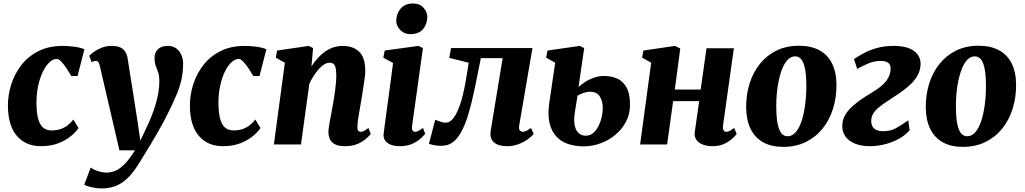

<svg xmlns="http://www.w3.org/2000/svg" viewBox="-20 -829 5885 1102"><path d="M214.5 10Q129 10 78 -47.8Q27 -105.5 25.5 -218.5Q24.5 -280 43.5 -341.5Q62.5 -403 101.2 -453.8Q140 -504.5 199.8 -535Q259.5 -565.5 340 -565.5Q369.5 -565.5 405 -561Q440.5 -556.5 464.5 -546.5L425 -392.5H389.5Q378 -412 363 -435Q348 -458 332.5 -474.5Q317 -491 306 -491Q285.5 -491 264.2 -471.8Q243 -452.5 225.8 -417Q208.5 -381.5 198.2 -332.2Q188 -283 189.5 -224Q191 -172 201 -140.5Q211 -109 229.5 -94.8Q248 -80.5 276.5 -80.5Q307.5 -80.5 330.8 -89.2Q354 -98 371 -112Q388 -126 401 -143L430.5 -94.5Q417.5 -73.5 388.5 -49Q359.5 -24.5 316 -7.2Q272.5 10 214.5 10Z M552.5 -452Q549 -467.5 544 -473.5Q539 -479.5 531.5 -479.5Q525 -479.5 519 -477.8Q513 -476 506.5 -471.5L492 -508.5Q497.5 -515 515.5 -528.8Q533.5 -542.5 560.8 -554Q588 -565.5 620 -565.5Q649.5 -565.5 668.2 -557.8Q687 -550 697.5 -534.5Q708 -519 712 -497Q719 -450 726.8 -402.5Q734.5 -355 742 -307.5Q749.5 -260 756.8 -212.8Q764 -165.5 771.5 -118L785.5 -21.5L818 -90.5Q835.5 -126 849.5 -161.5Q863.5 -197 873.5 -231.2Q883.5 -265.5 889 -298Q894.5 -330.5 894.5 -360.5Q894.5 -394 887.8 -413.5Q881 -433 874 -451Q867 -469 867 -498Q867 -527 886.2 -546.2Q905.5 -565.5 943 -565.5Q972.5 -565.5 992 -550.8Q1011.5 -536 1021.2 -512.8Q1031 -489.5 1031 -465.5Q1031 -413.5 1020.8 -369.5Q1010.5 -325.5 992.5 -283.5Q974.5 -241.5 951.5 -194Q939.5 -168.5 922.2 -136.2Q905 -104 885 -69.2Q865 -34.5 844.8 -0.8Q824.5 33 806.5 62Q788.5 91 775.5 112Q741.5 167 708 197.5Q674.5 228 639.2 240.2Q604 252.5 563.5 252.5Q534.5 252.5 503.5 245.2Q472.5 238 463.5 230.5L501 132Q511.5 142.5 538.8 152Q566 161.5 591 161.5Q622.5 161.5 649 148Q675.5 134.5 701.2 106.5Q727 78.5 754.5 34H665.5Z M1259 10Q1173.5 10 1122.5 -47.8Q1071.5 -105.5 1070 -218.5Q1069 -280 1088 -341.5Q1107 -403 1145.8 -453.8Q1184.5 -504.5 1244.2 -535Q1304 -565.5 1384.5 -565.5Q1414 -565.5 1449.5 -561Q1485 -556.5 1509 -546.5L1469.5 -392.5H1434Q1422.5 -412 1407.5 -435Q1392.5 -458 1377 -474.5Q1361.5 -491 1350.5 -491Q1330 -491 1308.8 -471.8Q1287.5 -452.5 1270.2 -417Q1253 -381.5 1242.8 -332.2Q1232.5 -283 1234 -224Q1235.5 -172 1245.5 -140.5Q1255.5 -109 1274 -94.8Q1292.5 -80.5 1321 -80.5Q1352 -80.5 1375.2 -89.2Q1398.5 -98 1415.5 -112Q1432.5 -126 1445.5 -143L1475 -94.5Q1462 -73.5 1433 -49Q1404 -24.5 1360.5 -7.2Q1317 10 1259 10Z M1767.5 -447.5Q1784 -473 1803 -494.5Q1822 -516 1844.5 -532Q1867 -548 1892.8 -556.8Q1918.5 -565.5 1948 -565.5Q2005 -565.5 2040.8 -532.8Q2076.5 -500 2076.5 -419.5Q2076.5 -404.5 2072.2 -373.5Q2068 -342.5 2062.5 -308.2Q2057 -274 2052.5 -247Q2048.5 -222 2043.5 -195Q2038.5 -168 2035 -143Q2031.5 -118 2031.5 -100Q2031.5 -82 2037.5 -77.2Q2043.5 -72.5 2050 -72.5Q2058.5 -72.5 2068.2 -77.2Q2078 -82 2094.5 -94.5L2108 -60.5Q2102.5 -52.5 2084.2 -35.5Q2066 -18.5 2035.2 -4.2Q2004.5 10 1961 10Q1920 10 1899.5 -2.5Q1879 -15 1872 -33.5Q1865 -52 1865 -71Q1865 -82 1867.2 -98Q1869.5 -114 1873.2 -133.8Q1877 -153.5 1881 -174.8Q1885 -196 1888.5 -216Q1892 -236.5 1896 -260Q1900 -283.5 1903.2 -308.2Q1906.5 -333 1908.5 -357Q1910.5 -381 1910 -401.5Q1909.5 -428.5 1905.5 -443Q1901.5 -457.5 1893 -463.2Q1884.5 -469 1871 -469Q1856.5 -469 1840.8 -459.2Q1825 -449.5 1810 -432.8Q1795 -416 1781 -394.5Q1767 -373 1755.5 -348.5L1707.5 0H1552L1615 -469L1563 -498L1570.5 -539L1752 -565.5L1777 -553Z M2276 10Q2243 10 2221 0.8Q2199 -8.5 2189 -24.8Q2179 -41 2182 -62Q2184.5 -84.5 2188.8 -115Q2193 -145.5 2198 -183.2Q2203 -221 2209.2 -265.5Q2215.5 -310 2222 -360.8Q2228.5 -411.5 2236 -467.5L2180 -498L2188 -539L2381.5 -565.5L2407.5 -553L2345.5 -109Q2343 -91 2347.2 -81.8Q2351.5 -72.5 2362 -72.5Q2371 -72.5 2381 -77.5Q2391 -82.5 2407.5 -95L2420.5 -61Q2414.5 -53 2396.5 -36Q2378.5 -19 2348.5 -4.5Q2318.5 10 2276 10ZM2332.5 -633Q2300 -633 2276.2 -658.2Q2252.5 -683.5 2254.5 -714Q2256.5 -753.5 2281 -781.2Q2305.5 -809 2350 -809Q2389 -809 2411 -784.5Q2433 -760 2432.5 -731Q2432 -690.5 2408.2 -661.8Q2384.5 -633 2332.5 -633Z M2960 -109Q2956.5 -85.5 2964.8 -79Q2973 -72.5 2980.5 -72.5Q2988.5 -72.5 2999.8 -77.5Q3011 -82.5 3028 -94.5L3043 -60.5Q3032 -46 3009.2 -29.5Q2986.5 -13 2955.8 -1.5Q2925 10 2890 10Q2839.5 10 2814.5 -12.5Q2789.5 -35 2796.5 -79L2865 -495.5H2740Q2721 -400 2704.2 -319.2Q2687.5 -238.5 2669 -175.8Q2650.5 -113 2626.5 -70.5Q2605.5 -32 2578.2 -12Q2551 8 2511 8Q2489.5 8 2469.2 3.8Q2449 -0.5 2442 -4L2478 -141.5Q2483 -139.5 2492.8 -135.8Q2502.5 -132 2514.5 -128.5Q2526.5 -125 2537.5 -125Q2554.5 -125 2568.8 -137Q2583 -149 2594.8 -169.5Q2606.5 -190 2616.2 -216.2Q2626 -242.5 2633.5 -271.5Q2643.5 -310.5 2650.5 -349.2Q2657.5 -388 2662.5 -420Q2667.5 -452 2670 -469L2558.5 -497L2569 -553H3036Z M3330.5 11Q3280.5 11 3240.2 -2.8Q3200 -16.5 3172.5 -46.2Q3145 -76 3134 -123.2Q3123 -170.5 3132.5 -238L3166.5 -469L3114.5 -498L3122.5 -539L3307 -565.5L3333 -553L3300.5 -329.5Q3316.5 -344.5 3339 -359Q3361.5 -373.5 3389.5 -383.2Q3417.5 -393 3448.5 -393Q3487 -393 3520.5 -379Q3554 -365 3575 -328.8Q3596 -292.5 3596 -227.5Q3596 -175.5 3573.8 -132Q3551.5 -88.5 3513.5 -56.5Q3475.5 -24.5 3428 -6.8Q3380.5 11 3330.5 11ZM3342 -50Q3373 -50 3394.5 -74.8Q3416 -99.5 3427.8 -136.8Q3439.5 -174 3439.5 -211.5Q3439.5 -247.5 3422.8 -275Q3406 -302.5 3365 -302.5Q3357 -302.5 3345 -300Q3333 -297.5 3319.8 -292.2Q3306.5 -287 3294.5 -279.5Q3291 -256 3287.2 -232.5Q3283.5 -209 3279.5 -185Q3272 -136 3279.2 -106.2Q3286.5 -76.5 3303.5 -63.2Q3320.5 -50 3342 -50Z M4130 -109Q4127.5 -89.5 4133 -81Q4138.5 -72.5 4149 -72.5Q4157.5 -72.5 4166.2 -76.8Q4175 -81 4194 -94.5L4208 -60.5Q4202.5 -52 4184.8 -35Q4167 -18 4138 -4Q4109 10 4070 10Q4036.5 10 4012.5 0.2Q3988.5 -9.5 3976.5 -27.5Q3964.5 -45.5 3967.5 -69.5L3993 -248.5H3843.5L3809 0H3654L3717.5 -469L3665.5 -498L3673 -539L3854 -565.5L3884.5 -550.5L3853 -315H4001.5L4035 -552H4192Z M4565 -566.5Q4634 -566.5 4682 -541Q4730 -515.5 4755.2 -465.5Q4780.5 -415.5 4781 -343Q4781.5 -270 4761.2 -205.2Q4741 -140.5 4701.5 -91.2Q4662 -42 4605 -14Q4548 14 4475 14Q4408 14 4360.8 -12Q4313.5 -38 4288.5 -88.5Q4263.5 -139 4262.5 -211Q4262 -285 4282.2 -349.5Q4302.5 -414 4341.8 -462.8Q4381 -511.5 4437.2 -539Q4493.5 -566.5 4565 -566.5ZM4544.5 -505.5Q4520 -505.5 4502 -487Q4484 -468.5 4471 -437.5Q4458 -406.5 4450 -368.8Q4442 -331 4438.5 -291Q4435 -251 4435.5 -215.5Q4436 -149 4444.5 -112.5Q4453 -76 4467.2 -61.5Q4481.5 -47 4499.5 -47Q4524 -47 4542.2 -65.2Q4560.5 -83.5 4573.2 -114.2Q4586 -145 4593.8 -183.2Q4601.5 -221.5 4605 -261.5Q4608.5 -301.5 4608 -338.5Q4607.5 -405 4599 -441.2Q4590.5 -477.5 4576.5 -491.5Q4562.5 -505.5 4544.5 -505.5Z M4973.5 10Q4921.5 10 4885 -5.5Q4848.5 -21 4830.2 -49Q4812 -77 4814.5 -114Q4816.5 -147 4834.8 -175Q4853 -203 4881 -226.5Q4909 -250 4940.5 -270.5Q4972 -291 5002 -309Q5044.5 -335.5 5067 -365Q5089.5 -394.5 5091.5 -428.5Q5093 -447.5 5086.5 -458.5Q5080 -469.5 5066.8 -474.5Q5053.5 -479.5 5036.5 -479.5Q4997.5 -479.5 4961.5 -463.8Q4925.5 -448 4900 -433.5L4881.5 -490Q4906 -506.5 4938.5 -524Q4971 -541.5 5013.2 -553.5Q5055.5 -565.5 5108 -565.5Q5190 -565.5 5228.8 -534.5Q5267.5 -503.5 5263.5 -453Q5260.5 -418 5242.2 -389Q5224 -360 5196 -335.5Q5168 -311 5136.2 -289.8Q5104.5 -268.5 5075 -249.5Q5046.5 -231 5025.8 -214.2Q5005 -197.5 4993.8 -180Q4982.5 -162.5 4980.5 -140Q4979.5 -123.5 4985 -108.8Q4990.5 -94 5006 -85Q5021.5 -76 5049.5 -76Q5092.5 -76 5124.5 -94.5Q5156.5 -113 5193 -138L5201 -81.5Q5174.5 -51 5136.5 -30.8Q5098.5 -10.5 5056.2 -0.2Q5014 10 4973.5 10Z M5596 -566.5Q5665 -566.5 5713 -541Q5761 -515.5 5786.2 -465.5Q5811.5 -415.5 5812 -343Q5812.5 -270 5792.2 -205.2Q5772 -140.5 5732.5 -91.2Q5693 -42 5636 -14Q5579 14 5506 14Q5439 14 5391.8 -12Q5344.5 -38 5319.5 -88.5Q5294.5 -139 5293.5 -211Q5293 -285 5313.2 -349.5Q5333.5 -414 5372.8 -462.8Q5412 -511.5 5468.2 -539Q5524.5 -566.5 5596 -566.5ZM5575.5 -505.5Q5551 -505.5 5533 -487Q5515 -468.5 5502 -437.5Q5489 -406.5 5481 -368.8Q5473 -331 5469.5 -291Q5466 -251 5466.5 -215.5Q5467 -149 5475.5 -112.5Q5484 -76 5498.2 -61.5Q5512.5 -47 5530.5 -47Q5555 -47 5573.2 -65.2Q5591.5 -83.5 5604.2 -114.2Q5617 -145 5624.8 -183.2Q5632.5 -221.5 5636 -261.5Q5639.5 -301.5 5639 -338.5Q5638.5 -405 5630 -441.2Q5621.5 -477.5 5607.5 -491.5Q5593.5 -505.5 5575.5 -505.5Z"/></svg>

Font: Merriweather 24pt Black
Style: Italic
Weight: 900
Italic angle: -7.8°
Designer: Eben Sorkin
Foundry: Eben Sorkin
Version: Version 2.101